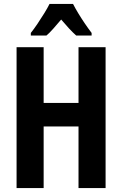

<svg xmlns="http://www.w3.org/2000/svg" viewBox="-20 -953 619 973"><path d="M515.1 0H377.9V-312H201.2V0H64V-713.9H201.2V-431.2H377.9V-713.9H515.1ZM350.1 -933.1Q361.3 -911.1 376.2 -886.5Q391.1 -861.8 408.4 -836.2Q425.8 -810.5 444.3 -786.1V-772.9H366.2Q349.1 -788.1 330.3 -808.3Q311.5 -828.6 290 -854Q268.6 -828.6 249.5 -807.1Q230.5 -785.6 215.3 -772.9H136.2V-786.1Q151.9 -805.7 170.2 -832.8Q188.5 -859.9 205.1 -887Q221.7 -914.1 231 -933.1Z"/></svg>

Font: Open Sans Condensed
Style: Regular
Weight: 400
Width: 3
Designer: Monotype Design Team
Foundry: Monotype Imaging Inc.
Version: Version 3.000